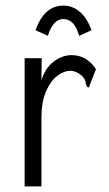

<svg xmlns="http://www.w3.org/2000/svg" viewBox="-20 -665 390 686"><path d="M68 -457H129L128 -378Q142 -423 172.5 -445.5Q203 -468 236 -468Q289 -468 323 -418L301 -362L298 -352L291 -355Q287 -363 285.5 -372.5Q284 -382 273 -394Q252 -412 232 -412Q208 -412 184 -393.5Q160 -375 144 -337.5Q128 -300 128 -242V1H68ZM151 -537 107 -557Q138 -645 206 -645Q239 -645 265 -623Q291 -601 307 -557L263 -537Q253 -570 239 -583.5Q225 -597 206 -597Q170 -597 151 -537Z"/></svg>

Font: Inconsolata ExtraCondensed
Style: Regular
Weight: 400
Width: 2
Monospace: yes
Designer: Raph Levien, Cyreal, Brenton Simpson
Foundry: Raph Levien, Cyreal, Google
Version: Version 3.001; ttfautohint (v1.8.2.53-6de2)